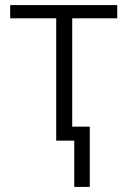

<svg xmlns="http://www.w3.org/2000/svg" viewBox="-20 -553 502 755"><path d="M272 0H201V-481H20V-533H441V-481H264V-55H333V182H272Z"/></svg>

Font: OpenSansMMV
Style: Light
Weight: 300
Foundry: Ascender Corporation
Version: Version 4.001